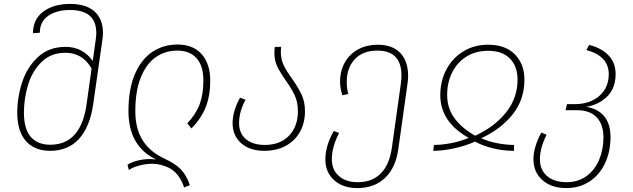

<svg xmlns="http://www.w3.org/2000/svg" viewBox="-20 -759 3229 979"><path d="M505 -591Q505 -575 502 -555L455 -226Q438 -111 382.5 -50.5Q327 10 236 10Q156 10 112 -40Q68 -90 68 -184Q68 -264 93.5 -341Q119 -418 174.5 -469Q230 -520 314 -520Q402 -520 453 -448L468 -556Q471 -576 471 -591Q471 -708 337 -708Q268 -708 225.5 -678Q183 -648 183 -592L148 -590Q149 -662 201.5 -700.5Q254 -739 338 -739Q419 -739 462 -700.5Q505 -662 505 -591ZM422 -231 447 -410Q400 -490 314 -490Q241 -490 193.5 -444.5Q146 -399 124 -329Q102 -259 102 -184Q102 -102 136.5 -61.5Q171 -21 236 -21Q394 -21 422 -231Z M798 81Q776 76 756 76Q724 76 690.5 85Q657 94 637 108L630 81Q650 68 681 60Q712 52 745 52Q755 52 775 54Q635 -14 635 -193Q635 -306 668.5 -382.5Q702 -459 758.5 -495.5Q815 -532 885 -532Q965 -532 1008.5 -482.5Q1052 -433 1052 -348Q1052 -272 1029.5 -214Q1007 -156 956 -104L935 -130Q979 -177 998 -227.5Q1017 -278 1017 -348Q1017 -423 982.5 -462Q948 -501 884 -501Q823 -501 775 -468Q727 -435 698.5 -365.5Q670 -296 670 -192Q670 -102 708 -42.5Q746 17 823 52Q873 75 902 104.5Q931 134 948 185L919 197Q903 149 875 121Q847 93 798 81Z M1469 -358Q1502 -311 1518.5 -275Q1535 -239 1535 -191Q1535 -133 1510 -87.5Q1485 -42 1438 -16Q1391 10 1328 10Q1253 10 1209.5 -29Q1166 -68 1166 -131Q1166 -193 1204 -261L1232 -250Q1199 -191 1199 -131Q1199 -79 1234 -49.5Q1269 -20 1330 -20Q1409 -20 1454 -67.5Q1499 -115 1499 -191Q1499 -237 1483.5 -271Q1468 -305 1437 -349Q1408 -390 1393.5 -420.5Q1379 -451 1379 -491Q1379 -502 1381 -520H1413Q1412 -511 1412 -494Q1412 -457 1426 -427.5Q1440 -398 1469 -358Z M2061 -372Q2061 -354 2058 -333L2011 1Q1998 96 1943.5 148Q1889 200 1802 200Q1728 200 1683.5 159.5Q1639 119 1639 54Q1639 -16 1682 -91L1709 -81Q1672 -9 1672 53Q1672 107 1708 138.5Q1744 170 1804 170Q1878 170 1922 125Q1966 80 1978 -5L2024 -333Q2027 -356 2027 -374Q2027 -501 1904 -501Q1830 -501 1789 -457Q1748 -413 1748 -341Q1748 -307 1756 -280L1726 -273Q1714 -309 1714 -342Q1714 -399 1739 -442Q1764 -485 1807.5 -508Q1851 -531 1905 -531Q1981 -531 2021 -489Q2061 -447 2061 -372Z M2654 -353Q2654 -252 2595 -177Q2536 -102 2434 -54Q2472 -37 2517 -28.5Q2562 -20 2601 -20V10Q2548 10 2496.5 -2Q2445 -14 2402 -37Q2353 -15 2295.5 -2.5Q2238 10 2189 10L2193 -20Q2232 -20 2279.5 -29Q2327 -38 2370 -56Q2225 -137 2225 -274Q2225 -346 2256 -404.5Q2287 -463 2342.5 -497Q2398 -531 2469 -531Q2557 -531 2605.5 -481.5Q2654 -432 2654 -353ZM2403 -67Q2501 -112 2560 -185.5Q2619 -259 2619 -353Q2619 -421 2580 -460.5Q2541 -500 2469 -500Q2406 -500 2358.5 -470.5Q2311 -441 2285.5 -389.5Q2260 -338 2260 -275Q2260 -205 2299.5 -153.5Q2339 -102 2403 -67Z M3093 -60Q3093 13 3065.5 72.5Q3038 132 2986.5 166Q2935 200 2867 200Q2792 200 2746 159.5Q2700 119 2700 53Q2700 -8 2740 -83L2767 -72Q2733 -4 2733 53Q2733 108 2770 139Q2807 170 2869 170Q2928 170 2970.5 139Q3013 108 3035 55.5Q3057 3 3057 -59Q3057 -124 3022.5 -160.5Q2988 -197 2923 -197H2864L2871 -228H2909Q2988 -228 3036 -270Q3084 -312 3084 -381Q3084 -473 2970 -504L2984 -530Q3048 -514 3083.5 -476Q3119 -438 3119 -381Q3119 -311 3077.5 -268.5Q3036 -226 2969 -214Q3027 -206 3060 -167Q3093 -128 3093 -60Z"/></svg>

Font: FiraGO UltraLight
Style: Italic
Weight: 200
Italic angle: -8°
Designer: bBox Type GmbH
Foundry: bBox Type GmbH
Version: Version 1.001